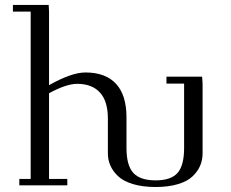

<svg xmlns="http://www.w3.org/2000/svg" viewBox="-20 -749 932 776"><path d="M32.2 -702.1V-729H176.8L178.2 -702.1V-404.8Q269.5 -456.1 325.2 -456.1Q406.7 -456.1 449 -410.2Q491.2 -364.3 491.2 -274.9V-150.9Q491.2 -80.1 519 -50Q546.9 -20 608.9 -20Q670.9 -20 697.5 -50Q724.1 -80.1 724.1 -150.9V-411.1H652.8V-439H796.9L798.8 -411.1V-128.9Q798.8 -103 789.3 -80.1Q779.8 -57.1 759 -36.9Q738.3 -16.6 699.7 -4.9Q661.1 6.8 608.9 6.8Q556.6 6.8 517.6 -4.9Q478.5 -16.6 457.3 -36.9Q436 -57.1 426 -80.1Q416 -103 416 -128.9V-270Q416 -340.3 383.8 -375.2Q351.6 -410.2 292 -410.2Q248 -410.2 178.2 -372.1V-25.9H252V0H58.1V-25.9H104V-702.1Z"/></svg>

Font: Dehuti Alt
Style: Book
Weight: 400
Version: Version 1.2